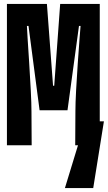

<svg xmlns="http://www.w3.org/2000/svg" viewBox="-20 -734 545 970"><path d="M451 216 505 -121H484V-714H284L254 -301H248L217 -714H15V0H140L139 -170Q139 -210 135.5 -277.5Q132 -345 127.5 -416Q123 -487 119.5 -539.5Q116 -592 116 -603H124L180 -177H321L379 -603H387Q386 -593 382 -540Q378 -487 373 -416Q368 -345 364.5 -278Q361 -211 361 -174L360 0H374L308 216Z"/></svg>

Font: Noto Sans Mono UI Condensed ExtraBold
Style: Regular
Weight: 800
Width: 3
Designer: Monotype Design team
Foundry: Monotype Imaging Inc.
Version: 1.000